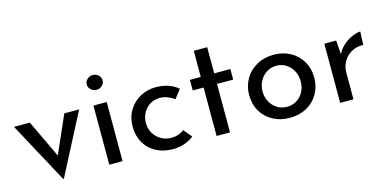

<svg xmlns="http://www.w3.org/2000/svg" viewBox="-63 -951 2613 1298"><g transform="rotate(-15 1243.0 -301.5)"><path d="M475 -414 254 12H249L19 -414H130L255 -150L371 -414Z M668 -414V0H575V-414ZM624 -615Q646 -615 662.5 -600Q679 -585 679 -563Q679 -541 662.5 -526Q646 -511 624 -511Q602 -511 585 -526Q568 -541 568 -563Q568 -585 585 -600Q602 -615 624 -615Z M1021 10Q954 10 902.5 -17Q851 -44 822.5 -93.5Q794 -143 794 -208Q794 -272 824 -321.5Q854 -371 904 -398Q954 -425 1012 -425Q1107 -425 1169 -373L1122 -312Q1102 -327 1076 -337.5Q1050 -348 1020 -348Q983 -348 952.5 -329.5Q922 -311 904.5 -279Q887 -247 887 -208Q887 -169 905.5 -137Q924 -105 956 -86Q988 -67 1029 -67Q1080 -67 1118 -97L1166 -39Q1138 -16 1099.5 -3Q1061 10 1021 10Z M1420 -596V-413H1533V-339H1420V0H1326V-339H1250V-413H1326V-596Z M1840 -431Q1906 -431 1957.5 -402Q2009 -373 2037.5 -323Q2066 -273 2066 -211Q2066 -149 2037.5 -98.5Q2009 -48 1957 -19Q1905 10 1838 10Q1773 10 1721 -17.5Q1669 -45 1639.5 -95Q1610 -145 1610 -211Q1610 -272 1639.5 -322.5Q1669 -373 1721.5 -402Q1774 -431 1840 -431ZM1837 -67Q1895 -67 1933 -108Q1971 -149 1971 -210Q1971 -271 1933 -312.5Q1895 -354 1837 -354Q1799 -354 1769 -334.5Q1739 -315 1721.5 -282Q1704 -249 1704 -210Q1704 -171 1721.5 -138Q1739 -105 1769.5 -86Q1800 -67 1837 -67Z M2447 -431 2443 -338Q2398 -340 2361.5 -320Q2325 -300 2304.5 -264.5Q2284 -229 2284 -189V0H2191V-414H2274L2281 -316Q2297 -350 2326.5 -376Q2356 -402 2389 -416Q2422 -430 2447 -431Z"/></g></svg>

Font: Josefin Sans
Style: Regular
Weight: 400
Designer: Santiago Orozco
Foundry: Typemade
Version: Version 2.000